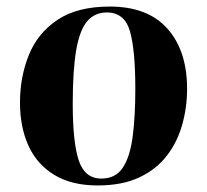

<svg xmlns="http://www.w3.org/2000/svg" viewBox="-20 -552 632 586"><path d="M278 14Q199 14 146 -18Q93 -50 67 -107Q41 -164 41 -239Q41 -317 68 -384Q95 -451 155.5 -491.5Q216 -532 315 -532Q431 -532 491 -464.5Q551 -397 551 -281Q551 -224 536 -171Q521 -118 489 -76.5Q457 -35 405 -10.5Q353 14 278 14ZM289 -7Q333 -7 355 -40.5Q377 -74 385 -135.5Q393 -197 393 -281Q393 -400 376.5 -457Q360 -514 306 -514Q269 -514 246 -487Q223 -460 212.5 -398.5Q202 -337 202 -236Q202 -117 220.5 -62Q239 -7 289 -7Z"/></svg>

Font: Literata 72pt
Style: Bold Italic
Weight: 700
Italic angle: -2°
Designer: Latin by Veronika Burian and Jose Scaglione. Greek by Irene Vlachou. Cyrillic by Vera Evstafieva
Foundry: TypeTogether
Version: Version 3.002